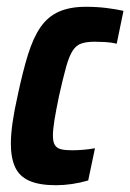

<svg xmlns="http://www.w3.org/2000/svg" viewBox="-20 -538 384 566"><path d="M145 8Q96 8 66.5 -5Q37 -18 24.5 -45.5Q12 -73 12 -114Q12 -141 17 -176.5Q22 -212 32 -256Q47 -327 62.5 -377Q78 -427 99.5 -458Q121 -489 153.5 -503.5Q186 -518 233 -518Q265 -518 293.5 -514.5Q322 -511 344 -506L324 -409Q309 -413 291 -414Q273 -415 259 -415Q236 -415 220.5 -410Q205 -405 194.5 -389Q184 -373 175 -341Q166 -309 154 -255Q145 -212 140.5 -184Q136 -156 136 -138Q136 -119 142 -110Q148 -101 160 -98Q172 -95 192 -95Q208 -95 226 -96.5Q244 -98 260 -101L240 -6Q216 1 192 4.5Q168 8 145 8Z"/></svg>

Font: Saira Condensed
Style: Bold Italic
Weight: 700
Width: 3
Italic angle: -12°
Designer: Hector Gatti with collaboration of the Omnibus-Type team
Foundry: Omnibus-Type
Version: Version 1.101